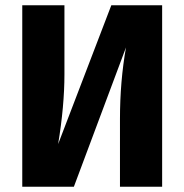

<svg xmlns="http://www.w3.org/2000/svg" viewBox="-20 -713 703 733"><path d="M599 -693V0H438V-259Q438 -402 461 -532L262 0H65V-693H226V-429Q226 -309 202 -163L405 -693Z"/></svg>

Font: FiraGO
Style: Bold
Weight: 700
Designer: bBox Type
Foundry: bBox Type GmbH
Version: Version 1.001;PS 001.001;hotconv 1.0.88;makeotf.lib2.5.64775